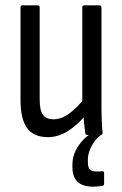

<svg xmlns="http://www.w3.org/2000/svg" viewBox="-20 -507 458 721"><path d="M160 8Q106 8 81.5 -26.5Q57 -61 57 -131V-478Q57 -487 65 -487H121Q129 -487 129 -478V-133Q129 -92 141.5 -75.5Q154 -59 180 -59Q211 -59 240 -80.5Q269 -102 304 -145L307 -81Q273 -39 236 -15.5Q199 8 160 8ZM309 0Q300 0 300 -9Q297 -29 295 -55Q293 -81 293 -98L289 -116V-478Q289 -487 297 -487H352Q361 -487 361 -478V-121Q361 -84 362 -57Q363 -30 365 -11Q367 0 357 0ZM331 194Q290 194 271 175.5Q252 157 252 121V111Q252 72 276.5 37.5Q301 3 345 -20L359 -9L360 -1Q338 15 324 41.5Q310 68 310 92V102Q310 122 318 129.5Q326 137 342 137Q347 137 352.5 137Q358 137 363 136Q371 135 371 143V182Q371 186 369.5 188Q368 190 364 191Q357 192 348 193Q339 194 331 194Z"/></svg>

Font: Sofia Sans Condensed
Style: Regular
Weight: 400
Designer: Botio Nikoltchev, Ani Petrova
Foundry: lettersoup
Version: Version 4.100